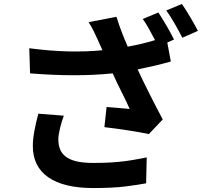

<svg xmlns="http://www.w3.org/2000/svg" viewBox="-20 -892 1040 971"><path d="M303 -307Q298 -295 293 -278.5Q288 -262 284 -245.5Q280 -229 277.5 -214Q275 -199 275 -188Q275 -161 283 -139Q291 -117 311 -101Q331 -85 365 -76.5Q399 -68 452 -68Q504 -68 542.5 -70.5Q581 -73 612 -77Q643 -81 669 -86Q695 -91 722 -96L719 35Q677 43 613.5 51Q550 59 452 59Q302 59 224 4.5Q146 -50 146 -154Q146 -187 154 -230.5Q162 -274 174 -317ZM781 -829Q790 -815 801 -797Q812 -779 823 -760.5Q834 -742 843.5 -724Q853 -706 860 -692L826 -677L844 -581Q806 -570 763.5 -560Q721 -550 676 -541Q704 -481 737.5 -414.5Q771 -348 803 -288L733 -214Q713 -218 686 -223Q659 -228 628.5 -232.5Q598 -237 567 -241.5Q536 -246 508 -249L519 -351Q545 -349 579 -346Q613 -343 636 -341Q619 -379 595 -426.5Q571 -474 550 -521Q367 -502 132 -521L128 -648Q235 -634 327 -632Q419 -630 498 -638L477 -685Q470 -700 464.5 -712Q459 -724 454 -734.5Q449 -745 442.5 -756Q436 -767 428 -780L569 -807Q581 -768 595 -731.5Q609 -695 626 -656Q698 -669 764 -689Q750 -716 734 -745Q718 -774 702 -796ZM900 -872Q910 -858 921 -840Q932 -822 943.5 -803Q955 -784 964.5 -766.5Q974 -749 981 -736L902 -701Q886 -733 864 -771.5Q842 -810 821 -839Z"/></svg>

Font: SpoqaHanSans-Bold
Style: Regular
Weight: 700
Designer: [Spoqa Han Sans] Dong-huui Kim \uAE40 \uB3D9 \uD718   [Noto Sans] Ryoko NISHIZUKA \u897F \u585A \u6DBC \u5B50  (kana & i
Foundry: Spoqa (http://www.spoqa-han-sans.com)
Version: Version 2.000